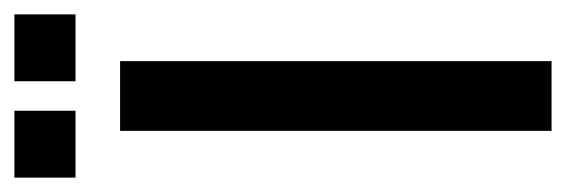

<svg xmlns="http://www.w3.org/2000/svg" viewBox="-295 -507 787 267"><g transform="rotate(-90 98.5 -373.5)"><path d="M50 0V-600H147V0ZM119 -662V-747H212V-662ZM-15 -662V-747H78V-662Z"/></g></svg>

Font: Big Shoulders Text SemiBold
Style: Regular
Weight: 600
Designer: Patric King
Foundry: XO Type Co
Version: Version 1.000; ttfautohint (v1.8.2)